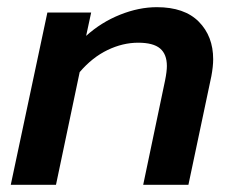

<svg xmlns="http://www.w3.org/2000/svg" viewBox="-20 -515 650 535"><path d="M112 -480H234L220 -415Q262 -453 314.5 -474Q367 -495 417 -495Q494 -495 534 -454.5Q574 -414 574 -350Q574 -330 569 -303L505 0H379L440 -291Q445 -316 445 -331Q445 -364 426 -380Q407 -396 365 -396Q322 -396 279.5 -375.5Q237 -355 202 -314L136 0H10Z"/></svg>

Font: Prompt Medium
Style: Italic
Weight: 500
Italic angle: -12°
Designer: Katatrad Team
Foundry: CadsonDemak
Version: Version 1.001